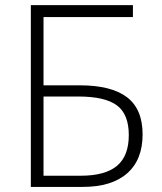

<svg xmlns="http://www.w3.org/2000/svg" viewBox="-20 -734 635 754"><path d="M150.9 -43.9H296.9Q393.1 -43.9 439.5 -82.8Q485.8 -121.6 485.8 -203.6Q485.8 -285.6 439 -320.3Q392.1 -355 287.1 -355H150.9ZM293.9 -398.9Q417 -398.9 478.5 -352.3Q540 -305.7 540 -206.1Q540 -106.4 479.2 -53.2Q418.5 0 305.2 0H101.1V-713.9H502V-667H150.9V-398.9Z"/></svg>

Font: OpenSans-Light
Style: Regular
Weight: 300
Foundry: Ascender Corporation
Version: Version 1.10